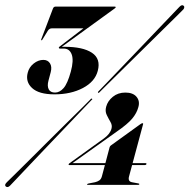

<svg xmlns="http://www.w3.org/2000/svg" viewBox="-28 -726 745 755"><path d="M403 -147Q404.5 -151.5 408 -154L523 -237Q529 -241.5 532 -241.5Q536 -241.5 534.5 -237L493.5 -84.5H545Q548.5 -84.5 548 -81Q546.5 -77 541.5 -77H491.5L479.5 -32.5Q474 -13 490.5 -9.5L517 -4.5Q520.5 -3.5 520 -1.5Q519 1 515.5 1H318Q313.5 1 314.5 -1.5Q315 -3 320.5 -4.5L346 -9.5Q356 -12 362.8 -16.8Q369.5 -21.5 372.5 -32L384.5 -77H243.5Q241 -77 242 -80Q242.5 -82 244.5 -83.5L380.5 -181.5Q405 -199 410.5 -220.5Q414 -233.5 406.5 -246.2Q399 -259 391.8 -273.8Q384.5 -288.5 389.5 -306.5Q395.5 -329 415.8 -345.5Q436 -362 465 -362Q495 -362 509 -345.2Q523 -328.5 516 -304.5Q510 -281.5 492 -259.8Q474 -238 430.5 -208L257 -84.5H386.5ZM363.5 -363.5Q359.5 -359 358.5 -361.5Q355 -363 359.5 -367Q364 -371.5 388.5 -397Q413 -422.5 448.8 -459.8Q484.5 -497 523.5 -537.8Q562.5 -578.5 597 -614.8Q631.5 -651 653.8 -674.2Q676 -697.5 677.5 -699Q688 -710 695 -702.5Q697.5 -700 696.2 -695Q695 -690 690.5 -686.5Q689.5 -685 666.5 -662.5Q643.5 -640 607.8 -604.8Q572 -569.5 531.8 -529.8Q491.5 -490 454.8 -453.8Q418 -417.5 393 -392.8Q368 -368 363.5 -363.5ZM327.5 -335Q331 -340 334 -337.5Q337 -336 331 -331.5Q326.5 -327 302.2 -301.5Q278 -276 242.2 -238.5Q206.5 -201 167 -159.8Q127.5 -118.5 92.8 -81.8Q58 -45 35.5 -21.2Q13 2.5 11.5 4Q2 13.5 -5.5 7Q-12 1 -0.5 -10Q1 -11.5 24.2 -34.2Q47.5 -57 83.2 -92.5Q119 -128 159.2 -168.2Q199.5 -208.5 236.5 -244.8Q273.5 -281 298.5 -305.8Q323.5 -330.5 327.5 -335ZM356.5 -447.5Q345.5 -405 298.2 -380Q251 -355 186 -355Q125 -355 98.2 -379.8Q71.5 -404.5 81 -440Q86.5 -462 104.5 -476.2Q122.5 -490.5 142.5 -490.5Q160 -490.5 168.5 -477Q177 -463.5 171.5 -442.5L162.5 -408.5Q157 -388 163.5 -375Q170 -362 188.5 -362Q206.5 -362 222 -379.5Q237.5 -397 250.5 -444.5Q262.5 -488.5 254 -511.8Q245.5 -535 222.5 -535H208Q202.5 -535 203.5 -539.5Q204 -541.5 208 -544L300 -614.5H175.5Q166 -614.5 160 -605L138.5 -570Q137 -567.5 135 -567.5Q133 -567.5 134 -571L179.5 -690.5Q182.5 -700 190 -700H423.5Q427.5 -700 427 -697Q426 -695 422 -692L215 -542H226Q298 -542 333.5 -518.5Q369 -495 356.5 -447.5Z"/></svg>

Font: Fraunces 144pt S000
Style: Bold Italic
Weight: 700
Italic angle: -16°
Version: Version 1.000; ttfautohint (v1.8.3)